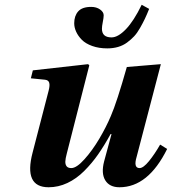

<svg xmlns="http://www.w3.org/2000/svg" viewBox="-20 -770 718 802"><path d="M108.9 -442.9 117.2 -476.1 348.1 -502 353 -497.1 258.8 -127.9Q253.4 -107.9 252.9 -95.5Q252.4 -83 258.3 -75.4Q264.2 -67.9 277.8 -67.9Q299.8 -67.9 333 -105Q366.2 -142.1 395 -190.9Q423.8 -239.7 442.9 -285.2Q467.8 -341.8 509.8 -490.2L651.9 -502L550.8 -115.2Q536.6 -67.9 563 -67.9Q578.6 -67.9 602.3 -96.9Q626 -126 648.9 -166L678.2 -147.9Q599.1 12.2 479 12.2Q437.5 12.2 419.7 -16.8Q401.9 -45.9 415 -96.2L445.8 -210H441.9Q416 -162.6 390.1 -125.5Q364.3 -88.4 331.8 -55.9Q299.3 -23.4 261.5 -5.6Q223.6 12.2 183.1 12.2Q78.1 12.2 116.2 -132.8L183.1 -391.1Q189 -413.6 185.5 -424.6Q182.1 -435.5 168 -437ZM290 -672.9Q290 -703.6 306.6 -722.4Q323.2 -741.2 360.8 -741.2Q382.8 -741.2 397.9 -730.5Q413.1 -719.7 413.1 -706.1Q413.1 -696.3 409.4 -678.2Q405.8 -660.2 405.8 -649.9Q405.8 -613.8 445.8 -613.8Q473.1 -613.8 506.1 -648.2Q539.1 -682.6 571.8 -750L603 -732.9Q593.3 -708.5 585 -691.2Q576.7 -673.8 564.9 -653.1Q553.2 -632.3 540.3 -618.4Q527.3 -604.5 510.7 -592.3Q494.1 -580.1 473.4 -574Q452.6 -567.9 428.2 -567.9Q393.1 -567.9 365.2 -577.9Q337.4 -587.9 321.8 -603.8Q306.2 -619.6 298.1 -637.5Q290 -655.3 290 -672.9Z"/></svg>

Font: Linguistics Pro
Style: Bold Italic
Weight: 700
Italic angle: -12°
Designer: Stefan Peev, Context Ltd
Foundry: Stefan Peev, Context Ltd
Version: Version 001.000